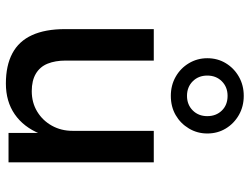

<svg xmlns="http://www.w3.org/2000/svg" viewBox="-118 -722 849 653"><g transform="rotate(90 306.5 -395.5)"><path d="M264 9Q203 9 161.5 -13Q120 -35 99.5 -80Q79 -125 79 -192V-494H186V-195Q186 -159 196.5 -133Q207 -107 230.5 -93Q254 -79 290 -79Q329 -79 359.5 -97.5Q390 -116 407.5 -147.5Q425 -179 425 -218V-494H532V0H432V-107H435Q412 -51 368.5 -21Q325 9 264 9ZM306 -552Q270 -552 241 -568.5Q212 -585 195 -613.5Q178 -642 178 -676Q178 -711 195 -739Q212 -767 241 -783.5Q270 -800 306 -800Q342 -800 371 -783.5Q400 -767 417 -739Q434 -711 434 -676Q434 -642 417 -613.5Q400 -585 371.5 -568.5Q343 -552 306 -552ZM306 -607Q336 -607 355.5 -626.5Q375 -646 375 -676Q375 -706 356 -725.5Q337 -745 306 -745Q276 -745 256.5 -725.5Q237 -706 237 -676Q237 -646 256.5 -626.5Q276 -607 306 -607Z"/></g></svg>

Font: Nunito Sans 9pt SemiBold
Style: Regular
Weight: 600
Version: Version 3.101;gftools[0.9.27]